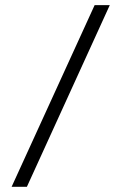

<svg xmlns="http://www.w3.org/2000/svg" viewBox="-20 -702 445 743"><path d="M404.8 -682.1 84 21H24.9L346.2 -682.1Z"/></svg>

Font: Common Serif
Style: Bold Italic
Weight: 700
Italic angle: -12°
Designer: Philipp H. Poll, Khaled Hosny
Foundry: Stefan Peev, Context Ltd.
Version: Version 1.026